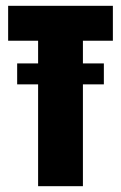

<svg xmlns="http://www.w3.org/2000/svg" viewBox="-20 -640 416 660"><path d="M111 -500H8V-620H368V-500H265V0H111ZM39 -350V-422H337V-350Z"/></svg>

Font: Smooch Sans Thin Black
Style: Regular
Weight: 900
Version: Version 1.010